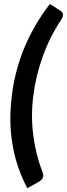

<svg xmlns="http://www.w3.org/2000/svg" viewBox="-20 -806 343 984"><path d="M119.9 158.4Q90 101.5 71 43.9Q52 -13.7 43 -72.5Q33.6 -130.6 33.1 -190.9Q32.6 -251.2 40.6 -313.9Q47.6 -376.1 63.2 -436.4Q78.7 -496.7 102.3 -555.4Q126.3 -614.1 159.1 -671.5Q191.9 -728.8 235.7 -785.7L287.7 -752.1Q294.8 -748 299.3 -741.8Q303.7 -735.6 302.7 -725.7Q301.7 -718.2 292.8 -703.6Q235.2 -617.2 199.1 -516.5Q162.9 -415.7 150.5 -313.9Q137.6 -212.6 150.6 -112.4Q163.5 -12.3 197.8 75.7Q202.4 87 201.4 97.9Q199.8 107.7 193.8 113.9Q187.8 120.1 180.1 125.3Z"/></svg>

Font: Aleo
Style: Italic
Weight: 400
Italic angle: -7°
Designer: Alessio Laiso
Foundry: Alessio Laiso
Version: Version 2.001;gftools[0.9.29]